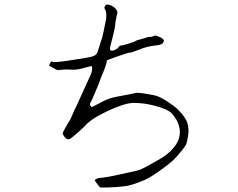

<svg xmlns="http://www.w3.org/2000/svg" viewBox="-20 -783 1040 838"><path d="M382 -316 423 -337 424 -338Q426 -339 441 -346Q462 -356 495 -362Q550 -372 576 -378Q596 -378 627 -372Q658 -367 665 -364Q689 -355 716.5 -336Q744 -317 751.5 -310Q759 -303 773 -287Q793 -262 797 -249Q806 -221 801 -191Q796 -160 791.5 -151Q787 -142 767.5 -118.5Q748 -95 734 -82Q720 -69 690 -47Q641 -11 615 1Q555 27 523 30Q489 34 454 35Q422 36 417 35Q414 33 403 18Q399 13 396.5 9Q394 5 394 3Q397 -2 410 -6Q439 -7 509 -23Q581 -38 592 -42.5Q603 -47 644 -69.5Q685 -92 705 -107Q725 -122 740 -141Q782 -193 754 -253Q749 -263 740.5 -274.5Q732 -286 727 -291Q713 -303 678 -315Q619 -334 563 -334Q515 -333 417 -282Q380 -262 361 -244L360 -243Q356 -237 327 -211Q293 -181 286 -177Q272 -170 260 -188Q253 -197 254 -201Q254 -207 270 -233.5Q286 -260 287 -262L303 -298Q307 -305 339 -376Q371 -447 376 -457Q381 -467 382 -479Q384 -492 380 -494Q376 -495 345 -486Q315 -477 289 -479Q264 -481 233 -477Q228 -477 211 -487Q198 -494 194 -497Q195 -500 198 -506Q202 -514 204 -514Q206 -515 210 -513Q220 -509 295 -521Q370 -532 385 -537Q401 -543 405 -554Q421 -605 425 -616Q429 -628 443 -699Q443 -699 443 -700Q444 -703 444 -717Q444 -732 439 -741Q436 -747 435 -749Q440 -760 442 -762Q452 -765 465 -759Q479 -753 487 -742Q494 -732 492 -725Q489 -716 487 -702Q485 -691 484 -688Q484 -685 483 -678Q482 -660 471 -618Q459 -574 460 -570Q462 -557 479 -564Q494 -571 498 -578Q501 -583 506 -584Q514 -584 529 -589Q544 -594 556.5 -597.5Q569 -601 573 -605Q575 -607 592 -611Q612 -616 621 -620Q629 -623 635 -622Q642 -621 657 -628Q660 -628 671 -624Q684 -619 690 -614Q700 -606 691 -596V-595Q686 -587 655 -584Q623 -581 589 -567Q555 -554 552 -554Q540 -554 493 -537Q447 -521 446 -519Q447 -509 433 -474Q416 -433 412 -420Q407 -407 395 -379Q383 -352 382 -349L373 -331Q371 -324 379 -317L380 -315ZM443 -700Q443 -700 444 -700ZM443 -700V-699Q443 -699 443 -699Q443 -699 443 -700Z"/></svg>

Font: ToneOZ-Pinyin-Tsuipita-TC
Style: Regular
Weight: 400
Designer: ÂÆ£ÂøóÂáåJeffrey Xuan(jeffreyx@gmail.com, ToneOZ.com) ÈòøÂù§(cjkFonts)
Foundry: ToneOZ
Version: Version 0.24071